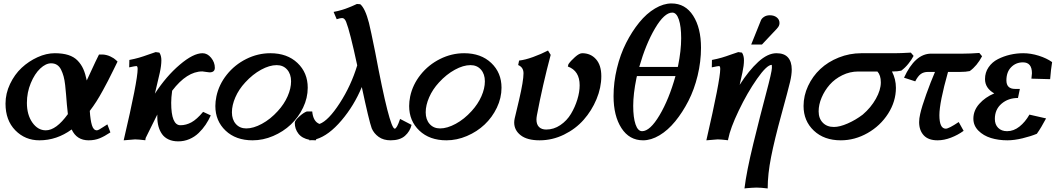

<svg xmlns="http://www.w3.org/2000/svg" viewBox="-20 -792 5977 1087"><path d="M540.5 -483.4H562Q585 -481.9 605.7 -471.9Q626.5 -461.9 635.7 -452.6L645.5 -443.4Q641.1 -434.1 621.3 -394Q601.6 -354 591.3 -334.2Q581.1 -314.5 562.5 -280.3Q543.9 -246.1 525.9 -217.8Q507.8 -189.5 488.3 -164.1Q491.7 -111.3 500.5 -82.8Q509.3 -54.2 528.3 -54.2Q533.2 -54.2 541.7 -58.8Q550.3 -63.5 565.4 -73.5Q580.6 -83.5 587.9 -87.9L605 -42.5Q571.3 -20 543.7 -8.8Q516.1 2.4 481.9 2.4Q414.1 2.4 385.7 -59.1Q301.3 2.4 203.1 2.4Q122.1 2.4 66.7 -54.2Q11.2 -110.8 11.2 -205.1Q11.2 -262.7 36.9 -316.7Q62.5 -370.6 102.5 -408Q142.6 -445.3 192.4 -468Q242.2 -490.7 290 -490.7Q335 -490.7 366.9 -480.5Q398.9 -470.2 419.4 -449Q439.9 -427.7 451.7 -401.1Q463.4 -374.5 471.2 -336.4Q479 -353 494.4 -386.5Q509.8 -419.9 520.5 -442.6Q531.2 -465.3 540.5 -483.4ZM239.3 -54.2Q297.9 -54.2 364.3 -146Q361.3 -168 358.6 -200.2Q356 -232.4 354 -257.1Q352.1 -281.7 348.9 -310.3Q345.7 -338.9 340.1 -359.4Q334.5 -379.9 325.7 -397.7Q316.9 -415.5 302.7 -424.6Q288.6 -433.6 269.5 -433.6Q239.3 -433.6 207.8 -404.1Q176.3 -374.5 154.3 -321.5Q132.3 -268.6 132.3 -209.5Q132.3 -142.1 163.3 -98.1Q194.3 -54.2 239.3 -54.2Z M861.3 -497.1 882.3 -494.1Q893.6 -477.1 893.6 -450.7Q893.6 -421.4 884.8 -380.9Q874.5 -336.4 856.9 -261.7Q920.9 -360.4 997.6 -425.5Q1074.2 -490.7 1126.5 -490.7Q1154.3 -490.7 1175.3 -464.8Q1196.3 -439 1196.3 -408.2Q1196.3 -382.3 1166 -382.3Q1159.7 -382.3 1145 -385Q1130.4 -387.7 1125.5 -387.7Q1038.1 -387.7 954.6 -278.3Q949.2 -239.3 949.2 -210.4Q949.2 -83 1001.5 -83Q1033.7 -83 1064 -99.6Q1094.2 -116.2 1129.9 -158.7L1173.3 -138.7Q1160.6 -110.4 1144 -85.7Q1127.4 -61 1104.7 -39.1Q1082 -17.1 1052.2 -4.4Q1022.5 8.3 989.3 8.3Q957.5 8.3 934.1 -2.7Q910.6 -13.7 897.2 -33Q883.8 -52.2 877.2 -76.4Q870.6 -100.6 870.6 -129.9V-143.6Q856.4 -116.2 834.5 -71Q812.5 -25.9 804.7 -10.7Q804.7 -8.3 803.7 -4.4Q802.7 -0.5 802.7 2Q761.7 -2.9 744.6 -2.9L680.2 2.4Q759.3 -335.4 759.3 -401.4Q759.3 -418 752 -418Q745.1 -418 711.4 -410.6L712.4 -452.6Q743.2 -458.5 767.6 -465.6Q792 -472.7 818.4 -482.4Q844.7 -492.2 861.3 -497.1Z M1205.1 -246.1Q1219.2 -313 1263.9 -369.1Q1308.6 -425.3 1374 -458Q1439.5 -490.7 1510.7 -490.7Q1606 -490.7 1664.1 -435.5Q1722.2 -380.4 1722.2 -295.4Q1722.2 -237.3 1695.8 -182.4Q1669.4 -127.4 1626.5 -86.9Q1583.5 -46.4 1526.4 -22Q1469.2 2.4 1410.2 2.4Q1314.9 2.4 1257.1 -52.5Q1199.2 -107.4 1199.2 -191.9Q1199.2 -216.8 1205.1 -246.1ZM1368.2 -325.2Q1332 -286.1 1312.5 -241.2Q1293 -196.3 1293 -156.2Q1293 -115.2 1315.2 -90.1Q1337.4 -64.9 1374.5 -64.9Q1414.6 -64.9 1462.9 -91.1Q1511.2 -117.2 1553.2 -163.6L1552.7 -163.1Q1588.9 -202.6 1608.4 -247.1Q1627.9 -291.5 1627.9 -331.5Q1627.9 -372.6 1605.7 -397.9Q1583.5 -423.3 1546.4 -423.3Q1505.9 -423.3 1458 -397.2Q1410.2 -371.1 1368.2 -325.2Z M1730.5 2.4 1731.9 -0.5Q1689.9 -8.8 1669.4 -35.4Q1648.9 -62 1648.9 -96.7Q1648.9 -109.4 1673.6 -131.8Q1698.2 -154.3 1717.3 -161.1H1747.6Q1752.9 -103.5 1789.1 -90.3Q1839.4 -108.9 1903.6 -208.3Q1967.8 -307.6 2002.4 -421.9Q1960.9 -615.2 1939.5 -668.5Q1930.7 -689.9 1917 -689.9Q1906.7 -689.9 1886.2 -683.1L1868.7 -724.6Q1880.9 -727.1 1892.8 -729.7Q1904.8 -732.4 1916.3 -736.1Q1927.7 -739.7 1935.8 -742.4Q1943.8 -745.1 1955.1 -749.8Q1966.3 -754.4 1971.2 -756.3Q1976.1 -758.3 1987.1 -763.4Q1998 -768.6 2000.5 -769.5L2019.5 -768.1Q2047.4 -745.1 2068.8 -662.6Q2078.6 -623.5 2104 -497.6Q2185.5 -63.5 2214.8 -63.5Q2226.6 -63.5 2245.1 -118.7L2310.1 -85Q2301.3 -48.3 2272.7 -22.9Q2244.1 2.4 2191.4 2.4Q2150.9 2.4 2123.8 -17.1Q2096.7 -36.6 2084.5 -65.4Q2069.3 -106.9 2028.3 -299.3Q1984.9 -194.3 1913.1 -109.9Q1841.3 -25.4 1770.5 -3.9L1767.6 2.4Q1759.8 2.4 1746.1 1.5Q1735.4 2.4 1730.5 2.4Z M2302.2 -246.1Q2316.4 -313 2361.1 -369.1Q2405.8 -425.3 2471.2 -458Q2536.6 -490.7 2607.9 -490.7Q2703.1 -490.7 2761.2 -435.5Q2819.3 -380.4 2819.3 -295.4Q2819.3 -237.3 2793 -182.4Q2766.6 -127.4 2723.6 -86.9Q2680.7 -46.4 2623.5 -22Q2566.4 2.4 2507.3 2.4Q2412.1 2.4 2354.2 -52.5Q2296.4 -107.4 2296.4 -191.9Q2296.4 -216.8 2302.2 -246.1ZM2465.3 -325.2Q2429.2 -286.1 2409.7 -241.2Q2390.1 -196.3 2390.1 -156.2Q2390.1 -115.2 2412.4 -90.1Q2434.6 -64.9 2471.7 -64.9Q2511.7 -64.9 2560.1 -91.1Q2608.4 -117.2 2650.4 -163.6L2649.9 -163.1Q2686 -202.6 2705.6 -247.1Q2725.1 -291.5 2725.1 -331.5Q2725.1 -372.6 2702.9 -397.9Q2680.7 -423.3 2643.6 -423.3Q2603 -423.3 2555.2 -397.2Q2507.3 -371.1 2465.3 -325.2Z M3035.2 2.4Q2964.8 2.4 2928 -26.1Q2891.1 -54.7 2891.1 -98.6Q2891.1 -108.9 2894 -122.1Q2899.4 -145.5 2906.5 -174.8Q2913.6 -204.1 2918.9 -227.1Q2943.8 -334 2943.8 -377Q2943.8 -411.1 2913.6 -423.8L2918.9 -449.2Q2952.1 -452.6 2998 -469.2Q3043.9 -485.8 3082.5 -505.9L3097.7 -481.4Q3051.8 -309.6 3019.5 -138.2Q3017.1 -125 3017.1 -115.2Q3017.1 -87.4 3031.7 -73Q3046.4 -58.6 3072.3 -58.6Q3115.2 -58.6 3152.3 -83.7Q3189.5 -108.9 3212.4 -147.2Q3235.4 -185.5 3248.5 -228.3Q3261.7 -271 3261.7 -309.1Q3261.7 -391.1 3194.8 -415.5L3198.2 -428.7Q3210.9 -447.3 3235.4 -469Q3259.8 -490.7 3275.9 -490.7Q3324.2 -490.7 3354.2 -456.8Q3384.3 -422.9 3384.3 -360.8Q3384.3 -295.9 3357.2 -230.7Q3330.1 -165.5 3284.4 -113.8Q3238.8 -62 3172.9 -29.8Q3106.9 2.4 3035.2 2.4Z M3781.7 -772.5Q3859.9 -772.5 3904.3 -703.1Q3948.7 -633.8 3948.7 -521.5Q3948.7 -443.4 3929.7 -364.3Q3910.6 -285.2 3877.4 -220.5Q3844.2 -155.8 3802.7 -105Q3761.2 -54.2 3713.6 -25.9Q3666 2.4 3620.6 2.4Q3543 2.4 3498.3 -66.7Q3453.6 -135.7 3453.6 -247.6Q3453.6 -326.2 3472.7 -405Q3491.7 -483.9 3524.7 -548.8Q3557.6 -613.8 3599.1 -664.8Q3640.6 -715.8 3688.5 -744.1Q3736.3 -772.5 3781.7 -772.5ZM3615.2 -49.3Q3660.2 -49.3 3713.9 -139.6Q3767.6 -230 3804.2 -361.3H3585.9Q3584 -352.5 3583 -348.6Q3564.9 -259.8 3564.9 -192.9Q3564.9 -126.5 3578.1 -87.9Q3591.3 -49.3 3615.2 -49.3ZM3786.1 -720.7Q3741.2 -720.7 3688.7 -631.8Q3636.2 -543 3599.1 -413.1H3817.4L3818.8 -418.9Q3836.4 -505.4 3836.4 -575.7Q3836.4 -642.6 3823.2 -681.6Q3810.1 -720.7 3786.1 -720.7Z M4159.7 -497.1 4180.7 -494.1Q4191.9 -477.1 4191.9 -450.7Q4191.9 -421.4 4183.1 -380.9Q4178.2 -358.4 4167.5 -311.5Q4218.8 -392.1 4272.5 -441.4Q4326.2 -490.7 4376 -490.7Q4419.9 -490.7 4441.2 -466.6Q4462.4 -442.4 4462.4 -398.4Q4462.4 -368.7 4453.1 -329.1Q4442.9 -285.6 4403.8 -143.1Q4364.7 -0.5 4345.5 96.9Q4326.2 194.3 4326.2 274.9Q4287.6 270 4262.7 270Q4252.4 270 4235.6 271.2Q4218.8 272.5 4207 273.4L4194.8 274.9Q4206.1 180.2 4245.1 20.5Q4284.2 -139.2 4317.1 -262.7Q4350.1 -386.2 4350.1 -407.7Q4350.1 -424.8 4349.1 -424.8Q4321.3 -424.8 4265.9 -345.7Q4210.4 -266.6 4162.4 -166Q4114.3 -65.4 4103 -5.9H4102.5Q4102.5 -4.4 4102.3 -2Q4102.1 0.5 4101.6 2Q4060.1 -2.9 4043 -2.9L3979 2.4Q4057.6 -338.9 4057.6 -401.4Q4057.6 -418 4050.8 -418Q4044.4 -418 4009.8 -410.6L4010.7 -452.6Q4041.5 -458.5 4066.4 -465.8Q4091.3 -473.1 4117.2 -482.7Q4143.1 -492.2 4159.7 -497.1ZM4293.9 -540H4232.9L4288.1 -677.2Q4292.5 -688 4305.9 -696.8Q4319.3 -705.6 4338.4 -705.6Q4362.3 -705.6 4377.7 -693.4Q4393.1 -681.2 4393.1 -661.6Q4393.1 -645 4379.4 -631.3H4379.9Q4366.2 -616.7 4336.9 -585.7Q4307.6 -554.7 4293.9 -540Z M5082.5 -392.1Q5062.5 -387.2 5029.8 -387.2Q5052.2 -343.8 5052.2 -294.9Q5052.2 -217.8 5008.1 -148.7Q4963.9 -79.6 4891.6 -38.6Q4819.3 2.4 4740.2 2.4Q4645.5 2.4 4587.4 -52.5Q4529.3 -107.4 4529.3 -191.9Q4529.3 -250.5 4554.9 -305.4Q4580.6 -360.4 4624 -401.1Q4667.5 -441.9 4728.5 -466.3Q4789.6 -490.7 4856.4 -490.7H5044.9Q5078.6 -490.7 5136.7 -494.1L5152.3 -475.6Q5141.6 -454.6 5122.8 -431.2Q5104 -407.7 5082.5 -392.1ZM4839.4 -387.2Q4791.5 -387.2 4748.8 -366.2Q4706.1 -345.2 4677.2 -312.3Q4648.4 -279.3 4631.6 -239.5Q4614.7 -199.7 4614.7 -161.6Q4614.7 -121.6 4638.2 -97.4Q4661.6 -73.2 4701.2 -73.2Q4733.9 -73.2 4778.8 -92.8Q4823.7 -112.3 4864.3 -143.1Q4910.6 -182.6 4938.7 -232.7Q4966.8 -282.7 4966.8 -325.7Q4966.8 -366.2 4947.3 -387.2Z M5414.6 -384.8H5347.2Q5298.3 -210.9 5298.3 -140.1Q5298.3 -63.5 5334.5 -63.5Q5351.6 -63.5 5407.7 -101.1L5435.5 -51.3Q5403.3 -27.8 5364 -12.7Q5324.7 2.4 5288.1 2.4Q5235.8 2.4 5209.7 -25.9Q5183.6 -54.2 5183.6 -100.6Q5183.6 -121.6 5189.5 -146.5Q5198.7 -188 5223.9 -258.1Q5249 -328.1 5273.4 -384.8H5233.4Q5209.5 -384.8 5193.1 -373Q5176.8 -361.3 5161.6 -331.5L5098.1 -352.1Q5160.6 -488.3 5251.5 -488.3H5432.6Q5473.6 -488.3 5524.4 -492.2L5540 -473.6Q5511.2 -418.9 5470.2 -389.6Q5448.7 -384.8 5414.6 -384.8Z M5490.7 -120.1Q5490.7 -166.5 5524.2 -204.1Q5557.6 -241.7 5608.9 -263.2Q5556.6 -293 5556.6 -344.2Q5556.6 -381.8 5576.7 -411.1Q5596.7 -440.4 5629.2 -457Q5661.6 -473.6 5698.5 -482.2Q5735.4 -490.7 5772.9 -490.7Q5815.9 -490.7 5860.8 -476.6Q5905.8 -462.4 5936.5 -440.4Q5929.7 -399.9 5925.3 -343.8L5819.3 -346.7Q5822.3 -368.7 5822.3 -377Q5822.3 -439 5771.5 -439Q5731.4 -439 5704.6 -411.6Q5677.7 -384.3 5677.7 -336.9Q5677.7 -288.6 5727.1 -288.6H5753.9L5743.2 -237.3Q5688 -237.3 5650.1 -204.8Q5612.3 -172.4 5612.3 -118.7Q5612.3 -86.9 5631.1 -68.1Q5649.9 -49.3 5681.6 -49.3Q5718.8 -49.3 5751.5 -75.2Q5784.2 -101.1 5808.1 -143.1L5902.3 -121.6Q5874.5 -68.8 5850.1 -34.7Q5816.4 -20.5 5769 -9Q5721.7 2.4 5683.1 2.4Q5632.8 2.4 5590.1 -10.7Q5547.4 -23.9 5519 -52.5Q5490.7 -81.1 5490.7 -120.1Z"/></svg>

Font: Flanker
Style: Bold Italic
Weight: 700
Italic angle: -12°
Designer: Flanker
Version: Version 2.000